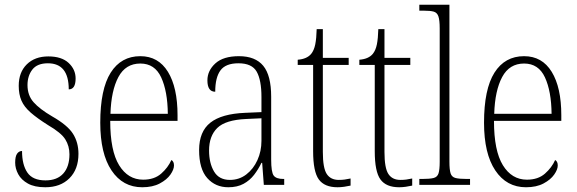

<svg xmlns="http://www.w3.org/2000/svg" viewBox="-20 -780 2434 810"><path d="M171 10Q126 10 98 -5.5Q70 -21 57 -45Q44 -69 44 -94Q44 -120 52 -131.5Q60 -143 73 -143Q73 -85 95.5 -52Q118 -19 172 -19Q221 -19 247 -48Q273 -77 273 -129Q273 -164 255.5 -192Q238 -220 183 -252Q137 -281 109.5 -305Q82 -329 70.5 -355.5Q59 -382 59 -418Q59 -475 93 -508.5Q127 -542 184 -542Q240 -542 269.5 -514.5Q299 -487 299 -449Q299 -403 270 -403Q270 -513 182 -513Q137 -513 116.5 -486.5Q96 -460 96 -421Q96 -378 121.5 -349Q147 -320 200 -289Q265 -252 288 -215.5Q311 -179 311 -131Q311 -66 273 -28Q235 10 171 10Z M580 10Q498 10 450.5 -61Q403 -132 403 -262Q403 -404 447 -473.5Q491 -543 572 -543Q648 -543 688.5 -477Q729 -411 729 -294V-270H445Q445 -144 482.5 -83Q520 -22 584 -22Q631 -22 660 -47.5Q689 -73 703 -105Q714 -99 714 -82Q714 -65 699 -43.5Q684 -22 654 -6Q624 10 580 10ZM688 -300Q687 -395 660 -453.5Q633 -512 572 -512Q510 -512 479.5 -455Q449 -398 446 -300Z M943 10Q889 10 854.5 -28.5Q820 -67 820 -147Q820 -225 867.5 -262.5Q915 -300 1014 -304L1083 -307V-371Q1083 -442 1063 -477.5Q1043 -513 986 -513Q932 -513 910 -483Q888 -453 888 -393Q855 -393 855 -441Q855 -482 888.5 -512.5Q922 -543 988 -543Q1057 -543 1090.5 -502.5Q1124 -462 1124 -372V-107Q1124 -54 1134.5 -39.5Q1145 -25 1176 -25H1179V0H1093L1086 -93H1083Q1070 -66 1052 -42.5Q1034 -19 1007.5 -4.5Q981 10 943 10ZM950 -21Q989 -21 1019 -44Q1049 -67 1066 -104.5Q1083 -142 1083 -186V-281L1018 -278Q931 -274 896.5 -240Q862 -206 862 -145Q862 -92 883 -56.5Q904 -21 950 -21Z M1404 10Q1349 10 1325 -23Q1301 -56 1301 -142V-506H1236V-528Q1275 -531 1293 -553Q1305 -568 1310 -593Q1315 -618 1316 -657H1342V-536H1451V-506H1342V-139Q1342 -71 1358.5 -46Q1375 -21 1409 -21Q1423 -21 1434 -22.5Q1445 -24 1459 -27V3Q1446 6 1431.5 8Q1417 10 1404 10Z M1664 10Q1609 10 1585 -23Q1561 -56 1561 -142V-506H1496V-528Q1535 -531 1553 -553Q1565 -568 1570 -593Q1575 -618 1576 -657H1602V-536H1711V-506H1602V-139Q1602 -71 1618.5 -46Q1635 -21 1669 -21Q1683 -21 1694 -22.5Q1705 -24 1719 -27V3Q1706 6 1691.5 8Q1677 10 1664 10Z M1749 0V-25H1760Q1793 -25 1809 -29Q1825 -33 1830 -48.5Q1835 -64 1835 -98V-660Q1835 -695 1829.5 -711Q1824 -727 1809.5 -731Q1795 -735 1768 -735H1749V-760H1876V-98Q1876 -64 1881 -48.5Q1886 -33 1902 -29Q1918 -25 1951 -25H1963V0Z M2199 10Q2117 10 2069.5 -61Q2022 -132 2022 -262Q2022 -404 2066 -473.5Q2110 -543 2191 -543Q2267 -543 2307.5 -477Q2348 -411 2348 -294V-270H2064Q2064 -144 2101.5 -83Q2139 -22 2203 -22Q2250 -22 2279 -47.5Q2308 -73 2322 -105Q2333 -99 2333 -82Q2333 -65 2318 -43.5Q2303 -22 2273 -6Q2243 10 2199 10ZM2307 -300Q2306 -395 2279 -453.5Q2252 -512 2191 -512Q2129 -512 2098.5 -455Q2068 -398 2065 -300Z"/></svg>

Font: Noto Serif Bengali Condensed ExtraLight
Style: Regular
Weight: 200
Width: 3
Designer: Juan Bruce, Universal Thirst, Indian Type Foundry and the Monotype Design Team.
Foundry: Monotype Imaging Inc.
Version: Version 2.003; ttfautohint (v1.8.4.7-5d5b)